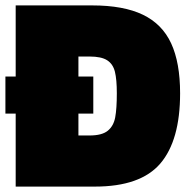

<svg xmlns="http://www.w3.org/2000/svg" viewBox="-21 -690 702 710"><path d="M645 -345Q645 -171 572 -85.5Q499 0 330 0H37V-270H-1V-407H37V-670H320Q436 -670 507.5 -635.5Q579 -601 612 -529.5Q645 -458 645 -345ZM411 -345Q411 -396 404 -424.5Q397 -453 375.5 -467Q354 -481 310 -481H269V-407H324V-270H269V-189H310Q356 -189 377.5 -206.5Q399 -224 405 -256Q411 -288 411 -345Z"/></svg>

Font: Cairo Black
Style: Regular
Weight: 900
Designer: Mohamed Gaber, Accademia di Belle Arti di Urbino and others
Foundry: Kief Type Foundry, Accademia di Belle Arti di Urbino and others
Version: Version 3.011